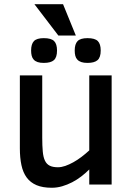

<svg xmlns="http://www.w3.org/2000/svg" viewBox="-20 -866 621 901"><path d="M398.9 0V-70.8Q381.8 -53.7 361.6 -38.1Q341.3 -22.5 318.6 -10.7Q295.9 1 271.7 8.1Q247.6 15.1 223.1 15.1Q180.2 15.1 151.4 2.9Q122.6 -9.3 105.2 -33Q87.9 -56.6 80.6 -91.1Q73.2 -125.5 73.2 -169.9V-512.2H178.2V-220.2Q178.2 -181.6 180.7 -155Q183.1 -128.4 190.9 -112.1Q198.7 -95.7 213.4 -88.4Q228 -81.1 252 -81.1Q268.1 -81.1 286.4 -87.4Q304.7 -93.8 324 -104.5Q343.3 -115.2 362.3 -129.6Q381.3 -144 398.9 -160.2V-512.2H503.9V0ZM452.6 -628.9Q452.6 -596.7 437.7 -583.7Q422.9 -570.8 390.6 -570.8Q373 -570.8 361.6 -574.7Q350.1 -578.6 343 -586.2Q335.9 -593.8 333.3 -604.5Q330.6 -615.2 330.6 -628.9Q330.6 -659.2 344 -673.1Q357.4 -687 390.6 -687Q425.3 -687 439 -673.3Q452.6 -659.7 452.6 -628.9ZM247.6 -628.9Q247.6 -596.7 232.9 -583.7Q218.3 -570.8 185.5 -570.8Q168 -570.8 156.5 -574.7Q145 -578.6 138.2 -586.2Q131.3 -593.8 128.7 -604.5Q126 -615.2 126 -628.9Q126 -659.2 139.2 -673.1Q152.3 -687 185.5 -687Q220.2 -687 233.9 -673.3Q247.6 -659.7 247.6 -628.9ZM253.9 -699.2 141.6 -846.2H275.9L335.9 -699.2Z"/></svg>

Font: Lorenzo Sans Medium
Style: Regular
Weight: 500
Foundry: Intel Corporation
Version: Version 1.00; ttfautohint (v1.5)